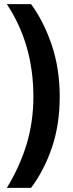

<svg xmlns="http://www.w3.org/2000/svg" viewBox="-20 -748 352 926"><path d="M268 -281Q268 -148 231 -38Q194 72 130 158H13Q75 57 108 -51.5Q141 -160 141 -282Q141 -535 13 -728H130Q192 -643 230 -529.5Q268 -416 268 -281Z"/></svg>

Font: Noto Sans Arabic ExtCond
Style: Bold
Weight: 700
Width: 2
Designer: Monotype Design Team, Nadine Chahine, Nizar Qandah and Khaled Hosny
Foundry: Monotype Imaging Inc.
Version: Version 2.012; ttfautohint (v1.8.4.7-5d5b)